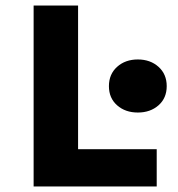

<svg xmlns="http://www.w3.org/2000/svg" viewBox="-20 -671 640 691"><path d="M101 0V-651H261V-134H544V0ZM476 -266Q431 -266 401.5 -292Q372 -318 372 -361Q372 -404 401.5 -430.5Q431 -457 476 -457Q521 -457 550.5 -430.5Q580 -404 580 -361Q580 -318 550.5 -292Q521 -266 476 -266Z"/></svg>

Font: Source Code Pro ExtraBold
Style: Regular
Weight: 800
Monospace: yes
Designer: Paul D. Hunt, Teo Tuominen
Foundry: Adobe Systems Incorporated
Version: Version 1.018;hotconv 1.0.116;makeotfexe 2.5.65601